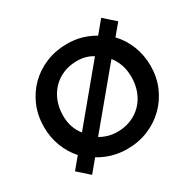

<svg xmlns="http://www.w3.org/2000/svg" viewBox="-169 -930 1169 1155"><g transform="rotate(-30 415.0 -352.5)"><path d="M152 43.5 73.5 -26.5 137 -103Q93.5 -151.5 69.2 -214.5Q45 -277.5 45 -350Q45 -428 73 -494.5Q101 -561 151 -610.5Q201 -660 268.5 -687.5Q336 -715 415 -715Q468.5 -715 515.8 -701.2Q563 -687.5 602 -663.5L671.5 -747.5L750 -678L687 -602.5Q733.5 -554 759.2 -488.8Q785 -423.5 785 -350Q785 -272.5 756.8 -206Q728.5 -139.5 678.2 -90Q628 -40.5 560.8 -12.8Q493.5 15 415 15Q360.5 15 311.2 0.8Q262 -13.5 220.5 -39ZM226.5 -208 523.5 -566Q500.5 -581 472.5 -588.5Q444.5 -596 415 -596Q364.5 -596 321.5 -578.8Q278.5 -561.5 246.5 -529Q214.5 -496.5 196.5 -451.2Q178.5 -406 178.5 -350Q178.5 -307 191.2 -271.2Q204 -235.5 226.5 -208ZM415 -104Q465.5 -104 508.8 -121.5Q552 -139 584 -171.5Q616 -204 633.8 -249.5Q651.5 -295 651.5 -350Q651.5 -395.5 638.2 -434.2Q625 -473 601 -502L297 -136Q322 -121 352 -112.5Q382 -104 415 -104Z"/></g></svg>

Font: Geologica EX Med
Style: Regular
Weight: 500
Designer: Sindre Bremnes, Frode Helland
Foundry: Monokrom Skriftforlag AS
Version: Version 1.010;gftools[0.9.28]